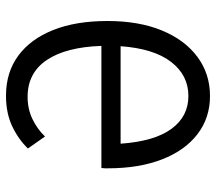

<svg xmlns="http://www.w3.org/2000/svg" viewBox="-60 -648 720 640"><g transform="rotate(-90 300.0 -328.0)"><path d="M300 12Q227 12 172.5 -30Q118 -72 88.5 -148.5Q59 -225 59 -327Q59 -333 59 -338.5Q59 -344 60 -350H467Q463 -468 420 -532Q377 -596 297 -596Q257 -596 223.5 -580Q190 -564 165 -538L125 -595Q156 -627 199.5 -647.5Q243 -668 301 -668Q379 -668 434.5 -627Q490 -586 520 -510.5Q550 -435 550 -330Q550 -225 518.5 -148.5Q487 -72 430.5 -30Q374 12 300 12ZM300 -60Q369 -60 413.5 -117.5Q458 -175 466 -286H141Q149 -173 190.5 -116.5Q232 -60 300 -60Z"/></g></svg>

Font: SauceCodePro NFM
Style: Regular
Weight: 400
Monospace: yes
Designer: Paul D. Hunt, Teo Tuominen
Foundry: Adobe
Version: Version 2.042;hotconv 1.1.0;makeotfexe 2.6.0;Nerd Fonts 3.3.